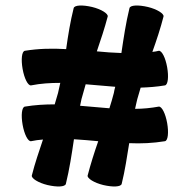

<svg xmlns="http://www.w3.org/2000/svg" viewBox="-20 -644 662 688"><path d="M91 -138C105 -141 120 -143 134 -144C120 -102 105 -59 94 -15C92 -5 117 11 150 19C184 27 213 26 216 15C229 -38 237 -91 245 -145C274 -143 303 -141 332 -138C318 -98 305 -57 294 -15C292 -5 317 11 350 19C384 27 413 26 416 15C428 -33 435 -82 443 -131C486 -129 528 -131 571 -138C582 -140 585 -169 579 -203C573 -237 560 -263 549 -262C521 -257 493 -254 464 -254C467 -266 469 -278 472 -289C476 -303 480 -317 484 -330C513 -331 542 -333 571 -338C582 -340 585 -369 579 -403C573 -437 560 -463 549 -462C542 -460 534 -459 526 -458C541 -500 555 -542 566 -585C568 -595 543 -611 510 -619C476 -627 447 -626 444 -615C431 -562 423 -508 415 -454C385 -455 356 -457 327 -460C341 -501 355 -543 366 -585C368 -595 343 -611 310 -619C276 -627 247 -626 244 -615C232 -567 224 -518 217 -468C167 -471 118 -470 69 -462C58 -460 55 -431 61 -397C67 -363 80 -337 91 -338C126 -345 161 -347 196 -347C193 -335 191 -323 188 -311C184 -297 180 -283 176 -270C140 -270 105 -268 69 -262C58 -260 55 -231 61 -197C67 -163 80 -137 91 -138ZM272 -289C277 -307 282 -325 287 -342C322 -339 358 -336 393 -333C391 -326 389 -318 388 -311C383 -292 378 -274 372 -256C337 -259 302 -262 267 -265C269 -273 270 -281 272 -289Z"/></svg>

Font: Nupuram
Style: Bold
Weight: 700
Designer: Santhosh Thottingal (santhosh.thottingal@gmail.com)
Foundry: SMC
Version: Version 1.000